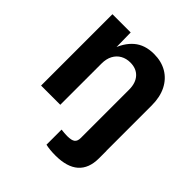

<svg xmlns="http://www.w3.org/2000/svg" viewBox="-207 -685 1032 1032"><g transform="rotate(45 309.0 -169.5)"><path d="M306.2 204.1V89.4Q317.9 90.8 329.8 91.8Q341.8 92.8 352.1 92.8Q385.3 92.8 398.2 82.5Q411.1 72.3 411.1 48.3V0H557.6V56.6Q557.6 133.3 513.2 172.4Q468.8 211.4 380.9 211.4Q358.9 211.4 339.8 209.5Q320.8 207.5 306.2 204.1ZM207 -313V0H61V-542.5H199.7L201.7 -406.2H191.4Q212.9 -474.6 256.8 -512.2Q300.8 -549.8 370.1 -549.8Q426.8 -549.8 468.8 -525.1Q510.7 -500.5 533.9 -454.6Q557.1 -408.7 557.1 -344.7V0H411.1V-318.8Q411.1 -369.6 385 -398.4Q358.9 -427.2 313 -427.2Q282.2 -427.2 258.3 -413.8Q234.4 -400.4 220.7 -375Q207 -349.6 207 -313Z"/></g></svg>

Font: Inter 16pt
Style: Bold
Weight: 700
Version: Version 4.001;git-66647c0bb